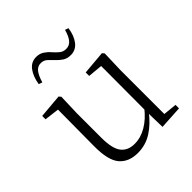

<svg xmlns="http://www.w3.org/2000/svg" viewBox="-206 -898 1055 1055"><g transform="rotate(-45 321.5 -370.5)"><path d="M263 14Q193 14 155.5 -30Q118 -74 119 -185L121 -478L140 -463L35 -476V-502L174 -514L184 -502L180 -377V-188Q180 -103 207 -68.5Q234 -34 286 -34Q334 -34 379.5 -61Q425 -88 463 -137L482 -103H464Q425 -51 375 -18.5Q325 14 263 14ZM460 8 457 -116V-117L458 -467L373 -475V-502L511 -514L521 -502L517 -377V-35L596 -27V0ZM145 -639Q153 -690 177 -722.5Q201 -755 241 -755Q267 -755 286.5 -742Q306 -729 320 -712Q337 -693 352 -681Q367 -669 389 -669Q415 -669 431.5 -689.5Q448 -710 458 -748L478 -741Q471 -690 446.5 -658.5Q422 -627 383 -627Q355 -627 336.5 -639.5Q318 -652 303 -668Q287 -685 272 -699Q257 -713 234 -713Q209 -713 193 -692Q177 -671 166 -632Z"/></g></svg>

Font: Source Han Serif JP VF
Style: Regular
Weight: 250
Designer: Ryoko NISHIZUKA 西塚涼子 (kana & ideographs); Frank Grießhammer (Latin, Greek & Cyrillic); Wenlong ZHANG 张文龙 (bopomofo); San
Foundry: Adobe
Version: Version 2.001;hotconv 1.1.0;makeotfexe 2.6.0